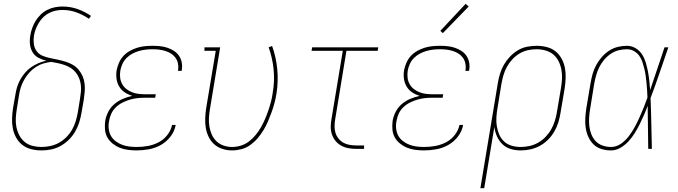

<svg xmlns="http://www.w3.org/2000/svg" viewBox="-20 -777 3540 1002"><path d="M196 8Q169 8 143 1.5Q117 -5 97 -20.5Q77 -36 64.5 -58.5Q52 -81 47 -106.5Q42 -132 43 -159Q44 -186 48 -213L60 -281Q63 -302 69 -322Q75 -342 85.5 -361Q96 -380 110.5 -397Q125 -414 143 -426.5Q161 -439 181 -447.5Q201 -456 222 -460Q200 -465 180.5 -475.5Q161 -486 150 -504.5Q139 -523 136.5 -545.5Q134 -568 138 -591Q141 -611 148 -630.5Q155 -650 166 -668Q177 -686 192.5 -701Q208 -716 227 -725.5Q246 -735 266 -739Q286 -743 306 -743Q348 -743 385.5 -729.5Q423 -716 455 -694L444 -679Q415 -699 380 -712Q345 -725 307 -725Q289 -725 271.5 -721.5Q254 -718 237 -709.5Q220 -701 206.5 -688Q193 -675 183 -658.5Q173 -642 166.5 -625Q160 -608 157 -590Q154 -569 156.5 -548Q159 -527 171 -510.5Q183 -494 202 -486Q221 -478 241.5 -474Q262 -470 282.5 -465.5Q303 -461 322.5 -455Q342 -449 359.5 -439Q377 -429 390 -413.5Q403 -398 411 -379.5Q419 -361 421.5 -340Q424 -319 422 -297.5Q420 -276 417 -255L405 -187Q401 -162 393 -137Q385 -112 371.5 -89Q358 -66 338.5 -47Q319 -28 295.5 -15Q272 -2 246.5 3Q221 8 196 8ZM196 -10Q219 -10 242.5 -15Q266 -20 287 -31.5Q308 -43 326 -61Q344 -79 356 -100Q368 -121 375 -144Q382 -167 386 -190L397 -258Q400 -277 402 -295.5Q404 -314 402 -332.5Q400 -351 393.5 -367.5Q387 -384 376 -398Q365 -412 350.5 -421.5Q336 -431 319 -437Q302 -443 284 -447Q266 -451 248 -454Q227 -452 206 -445.5Q185 -439 166 -426.5Q147 -414 132 -397Q117 -380 106 -360.5Q95 -341 88.5 -320.5Q82 -300 79 -279L68 -210Q64 -186 62.5 -161.5Q61 -137 65.5 -114.5Q70 -92 80.5 -71.5Q91 -51 108.5 -36.5Q126 -22 149 -16Q172 -10 196 -10Z M693 8Q670 8 647.5 5Q625 2 605 -6Q585 -14 568 -27.5Q551 -41 540.5 -59.5Q530 -78 528 -100.5Q526 -123 529 -146Q533 -170 545 -193.5Q557 -217 577 -234Q597 -251 621 -261Q645 -271 670 -277Q649 -283 631 -295Q613 -307 602 -325.5Q591 -344 588 -366.5Q585 -389 589 -412Q593 -431 601.5 -450.5Q610 -470 624.5 -485.5Q639 -501 658 -511.5Q677 -522 696.5 -528Q716 -534 736.5 -536Q757 -538 776 -538Q796 -538 815.5 -536Q835 -534 853 -528Q871 -522 887 -512Q903 -502 913.5 -487Q924 -472 928 -453Q932 -434 929 -414Q929 -412 928.5 -410.5Q928 -409 928 -407H908Q909 -408 909 -410Q909 -412 910 -413Q912 -430 908.5 -446.5Q905 -463 895.5 -476Q886 -489 872.5 -497.5Q859 -506 843 -511Q827 -516 810.5 -518Q794 -520 776 -520Q759 -520 741 -518Q723 -516 705.5 -511Q688 -506 671 -497Q654 -488 640.5 -474.5Q627 -461 619 -443.5Q611 -426 608 -409Q605 -390 607 -372Q609 -354 617.5 -338.5Q626 -323 639.5 -312.5Q653 -302 669.5 -295.5Q686 -289 704 -287Q722 -285 741 -285H793L790 -267H738Q718 -267 698 -265Q678 -263 658 -257Q638 -251 619 -241.5Q600 -232 584.5 -217Q569 -202 560.5 -183Q552 -164 549 -144Q545 -124 547.5 -104Q550 -84 559 -68Q568 -52 583 -40.5Q598 -29 616 -22Q634 -15 653.5 -12.5Q673 -10 693 -10Q722 -10 750.5 -15Q779 -20 806 -33.5Q833 -47 852.5 -71.5Q872 -96 878 -125H897Q891 -92 870 -64.5Q849 -37 819.5 -20.5Q790 -4 757.5 2Q725 8 693 8Z M1191 8Q1165 8 1140.5 0Q1116 -8 1098 -24Q1080 -40 1069 -62.5Q1058 -85 1054 -109.5Q1050 -134 1051 -160.5Q1052 -187 1056 -213L1106 -512H1047V-530H1129L1076 -210Q1072 -187 1070.5 -163.5Q1069 -140 1072.5 -118Q1076 -96 1085 -75.5Q1094 -55 1109.5 -40Q1125 -25 1146.5 -17.5Q1168 -10 1191 -10Q1214 -10 1237 -17Q1260 -24 1279.5 -39Q1299 -54 1314.5 -73Q1330 -92 1342 -113Q1354 -134 1363.5 -156.5Q1373 -179 1380.5 -201Q1388 -223 1394 -245.5Q1400 -268 1403 -291Q1414 -353 1408 -414Q1402 -475 1382 -530L1400 -537Q1421 -479 1427 -416Q1433 -353 1423 -289Q1419 -264 1412.5 -239.5Q1406 -215 1397.5 -191.5Q1389 -168 1379 -144.5Q1369 -121 1355.5 -98.5Q1342 -76 1325 -56Q1308 -36 1286.5 -20.5Q1265 -5 1240 1.5Q1215 8 1191 8Z M1840 0Q1819 0 1799 -3.5Q1779 -7 1761.5 -16.5Q1744 -26 1731.5 -41Q1719 -56 1712.5 -75Q1706 -94 1706 -114.5Q1706 -135 1710 -156L1769 -512H1606L1609 -530H1954L1951 -512H1788L1729 -153Q1726 -135 1726 -117Q1726 -99 1731 -83Q1736 -67 1747 -53.5Q1758 -40 1772.5 -32Q1787 -24 1804.5 -21Q1822 -18 1840 -18H1880V0Z M2193 8Q2170 8 2147.5 5Q2125 2 2105 -6Q2085 -14 2068 -27.5Q2051 -41 2040.5 -59.5Q2030 -78 2028 -100.5Q2026 -123 2029 -146Q2033 -170 2045 -193.5Q2057 -217 2077 -234Q2097 -251 2121 -261Q2145 -271 2170 -277Q2149 -283 2131 -295Q2113 -307 2102 -325.5Q2091 -344 2088 -366.5Q2085 -389 2089 -412Q2093 -431 2101.5 -450.5Q2110 -470 2124.5 -485.5Q2139 -501 2158 -511.5Q2177 -522 2196.5 -528Q2216 -534 2236.5 -536Q2257 -538 2276 -538Q2296 -538 2315.5 -536Q2335 -534 2353 -528Q2371 -522 2387 -512Q2403 -502 2413.5 -487Q2424 -472 2428 -453Q2432 -434 2429 -414Q2429 -412 2428.5 -410.5Q2428 -409 2428 -407H2408Q2409 -408 2409 -410Q2409 -412 2410 -413Q2412 -430 2408.5 -446.5Q2405 -463 2395.5 -476Q2386 -489 2372.5 -497.5Q2359 -506 2343 -511Q2327 -516 2310.5 -518Q2294 -520 2276 -520Q2259 -520 2241 -518Q2223 -516 2205.5 -511Q2188 -506 2171 -497Q2154 -488 2140.5 -474.5Q2127 -461 2119 -443.5Q2111 -426 2108 -409Q2105 -390 2107 -372Q2109 -354 2117.5 -338.5Q2126 -323 2139.5 -312.5Q2153 -302 2169.5 -295.5Q2186 -289 2204 -287Q2222 -285 2241 -285H2293L2290 -267H2238Q2218 -267 2198 -265Q2178 -263 2158 -257Q2138 -251 2119 -241.5Q2100 -232 2084.5 -217Q2069 -202 2060.5 -183Q2052 -164 2049 -144Q2045 -124 2047.5 -104Q2050 -84 2059 -68Q2068 -52 2083 -40.5Q2098 -29 2116 -22Q2134 -15 2153.5 -12.5Q2173 -10 2193 -10Q2222 -10 2250.5 -15Q2279 -20 2306 -33.5Q2333 -47 2352.5 -71.5Q2372 -96 2378 -125H2397Q2391 -92 2370 -64.5Q2349 -37 2319.5 -20.5Q2290 -4 2257.5 2Q2225 8 2193 8ZM2291 -604 2278 -616 2410 -757 2426 -743Z M2487 205 2578 -343Q2582 -368 2589.5 -392.5Q2597 -417 2610 -439.5Q2623 -462 2641.5 -481.5Q2660 -501 2682.5 -514.5Q2705 -528 2730.5 -533Q2756 -538 2781 -538Q2807 -538 2833 -531.5Q2859 -525 2878.5 -509.5Q2898 -494 2910.5 -471.5Q2923 -449 2928 -423.5Q2933 -398 2932 -371Q2931 -344 2927 -317L2905 -187Q2901 -162 2893.5 -137.5Q2886 -113 2872.5 -90Q2859 -67 2839.5 -47.5Q2820 -28 2796.5 -15.5Q2773 -3 2748 2.5Q2723 8 2698 8Q2670 8 2645 0.5Q2620 -7 2602 -24.5Q2584 -42 2573.5 -65.5Q2563 -89 2560 -115L2507 205ZM2697 -10Q2720 -10 2743 -15Q2766 -20 2787.5 -32Q2809 -44 2826.5 -62Q2844 -80 2856 -101Q2868 -122 2875 -144.5Q2882 -167 2886 -190L2908 -320Q2912 -344 2913 -368Q2914 -392 2909.5 -415Q2905 -438 2894.5 -458.5Q2884 -479 2867 -493Q2850 -507 2827 -513.5Q2804 -520 2780 -520Q2758 -520 2735 -515Q2712 -510 2691 -497.5Q2670 -485 2653.5 -467Q2637 -449 2625.5 -428Q2614 -407 2607.5 -385Q2601 -363 2597 -340L2576 -211Q2572 -188 2570.5 -164Q2569 -140 2573 -117Q2577 -94 2586 -73.5Q2595 -53 2611.5 -38Q2628 -23 2650.5 -16.5Q2673 -10 2697 -10Z M3168 8Q3143 8 3118.5 0.5Q3094 -7 3077 -24Q3060 -41 3050 -63.5Q3040 -86 3036.5 -110.5Q3033 -135 3034.5 -161Q3036 -187 3040 -213L3062 -343Q3066 -367 3072.5 -390.5Q3079 -414 3091 -436.5Q3103 -459 3120 -478.5Q3137 -498 3158 -512Q3179 -526 3203.5 -532Q3228 -538 3252 -538Q3276 -538 3297 -525.5Q3318 -513 3330.5 -493.5Q3343 -474 3350 -450.5Q3357 -427 3361.5 -403.5Q3366 -380 3368.5 -356Q3371 -332 3373 -307Q3392 -363 3410.5 -418.5Q3429 -474 3448 -530H3468Q3445 -464 3422.5 -397.5Q3400 -331 3375 -265Q3378 -199 3379 -132.5Q3380 -66 3382 0H3363Q3362 -56 3361.5 -112.5Q3361 -169 3360 -225Q3351 -200 3340.5 -176Q3330 -152 3318 -128Q3306 -104 3292 -81.5Q3278 -59 3259.5 -39Q3241 -19 3217.5 -5.5Q3194 8 3168 8ZM3168 -10Q3196 -10 3220 -26.5Q3244 -43 3261.5 -66Q3279 -89 3292.5 -114Q3306 -139 3317.5 -164.5Q3329 -190 3339.5 -216Q3350 -242 3359 -268Q3358 -287 3357 -306.5Q3356 -326 3354 -345Q3352 -364 3349.5 -382.5Q3347 -401 3342.5 -419Q3338 -437 3332 -455Q3326 -473 3315 -487.5Q3304 -502 3287.5 -511Q3271 -520 3252 -520Q3230 -520 3208 -514.5Q3186 -509 3166.5 -495.5Q3147 -482 3132 -464Q3117 -446 3107 -425.5Q3097 -405 3091 -383.5Q3085 -362 3081 -340L3060 -210Q3056 -187 3054.5 -164Q3053 -141 3055.5 -119Q3058 -97 3066 -76.5Q3074 -56 3088.5 -40.5Q3103 -25 3124.5 -17.5Q3146 -10 3168 -10Z"/></svg>

Font: Iosevka Slab Thin Oblique
Style: Regular
Weight: 100
Italic angle: -9°
Monospace: yes
Designer: Belleve Invis
Foundry: Belleve Invis
Version: Version 11.1.0; ttfautohint (v1.8.3)